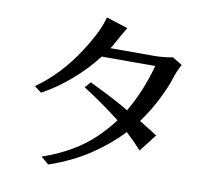

<svg xmlns="http://www.w3.org/2000/svg" viewBox="-91 -933 1182 1074"><g transform="rotate(10 500.0 -396.5)"><path d="M100.6 -381.8Q234.4 -475.6 332 -627Q413.1 -752.9 430.7 -830.1L553.7 -791Q537.1 -765.6 490.2 -679.7L480.5 -664.1H727.5Q760.7 -664.1 792.5 -668Q824.2 -671.9 833 -674.8L888.7 -640.6Q864.3 -595.7 852.5 -555.2Q840.8 -514.6 803.2 -438.5Q765.6 -362.3 713.9 -292Q807.6 -234.4 816.4 -227.5L740.2 -128.9Q692.4 -180.7 651.4 -217.8Q583 -143.6 482.4 -75.7Q381.8 -7.8 250 37.1L206.1 0Q386.7 -62.5 497.1 -169.9Q547.9 -218.8 588.9 -273.4Q499 -344.7 376 -423.8L405.3 -457Q560.5 -381.8 631.8 -337.9Q704.1 -460.9 744.1 -609.4H440.4Q382.8 -534.2 303.7 -465.3Q224.6 -396.5 140.6 -351.6Z"/></g></svg>

Font: GenEi LateMin v2
Style: Medium
Weight: 500
Designer: o_tamon (Modified)
Foundry: o_tamon / Adobe Systems Incorporated / FONT 910 / Philipp H. Poll
Version: Version 2.1;Original Version 1.004